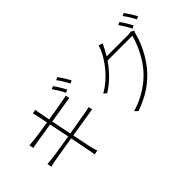

<svg xmlns="http://www.w3.org/2000/svg" viewBox="-51 -1444 2102 2102"><g transform="rotate(-45 1000.0 -393.0)"><path d="M743 -803Q756 -786 771 -762Q786 -738 801 -713Q816 -688 827 -666L793 -650Q779 -680 755 -720Q731 -760 711 -788ZM846 -839Q860 -821 876 -796.5Q892 -772 907 -747.5Q922 -723 932 -703L899 -687Q882 -721 859 -758.5Q836 -796 814 -824ZM392 -684Q389 -702 385 -717.5Q381 -733 376 -747L423 -756Q424 -743 427 -726Q430 -709 433 -694Q434 -688 441 -652Q448 -616 458.5 -560.5Q469 -505 482.5 -439.5Q496 -374 509.5 -308.5Q523 -243 534.5 -186.5Q546 -130 554 -92Q562 -54 563 -47Q568 -26 574.5 -3Q581 20 588 39L538 49Q534 26 530.5 4.5Q527 -17 522 -39Q521 -47 513.5 -85Q506 -123 495 -179Q484 -235 470.5 -301Q457 -367 444 -431.5Q431 -496 419.5 -551Q408 -606 401 -642Q394 -678 392 -684ZM103 -527Q118 -528 136.5 -529.5Q155 -531 179 -533Q203 -536 244 -541.5Q285 -547 337 -555Q389 -563 444.5 -572Q500 -581 552 -590Q604 -599 646.5 -606Q689 -613 714 -618Q734 -622 747 -625Q760 -628 768 -631L778 -584Q771 -583 755.5 -581Q740 -579 723 -576Q698 -572 655 -565Q612 -558 560 -549.5Q508 -541 452.5 -532.5Q397 -524 345 -515.5Q293 -507 251 -500.5Q209 -494 185 -490Q167 -487 150 -483.5Q133 -480 113 -476ZM97 -242Q113 -243 134.5 -245Q156 -247 173 -249Q200 -252 246 -259Q292 -266 350 -275.5Q408 -285 470.5 -295Q533 -305 592 -315.5Q651 -326 700.5 -334.5Q750 -343 781 -348Q810 -353 827.5 -357Q845 -361 857 -365L866 -319Q855 -318 835.5 -315Q816 -312 788 -307Q754 -302 703.5 -293.5Q653 -285 594 -275.5Q535 -266 474.5 -256.5Q414 -247 358 -237.5Q302 -228 257 -221Q212 -214 186 -209Q160 -204 141.5 -200Q123 -196 107 -191Z M1754 -785Q1767 -768 1782 -744Q1797 -720 1812 -695Q1827 -670 1837 -648L1804 -632Q1790 -662 1766 -702Q1742 -742 1722 -770ZM1857 -821Q1871 -803 1886.5 -778.5Q1902 -754 1917.5 -729.5Q1933 -705 1943 -685L1910 -669Q1893 -703 1870 -740.5Q1847 -778 1825 -806ZM1802 -603Q1797 -595 1793 -582.5Q1789 -570 1787 -564Q1774 -509 1748 -447.5Q1722 -386 1686.5 -325Q1651 -264 1607 -211Q1542 -131 1447.5 -64Q1353 3 1213 53L1177 19Q1261 -5 1333 -43Q1405 -81 1466 -129.5Q1527 -178 1573 -234Q1617 -286 1651 -346Q1685 -406 1710 -466Q1735 -526 1747 -578H1350L1371 -617Q1382 -617 1417.5 -617Q1453 -617 1499.5 -617Q1546 -617 1592 -617Q1638 -617 1672.5 -617Q1707 -617 1716 -617Q1733 -617 1744.5 -618.5Q1756 -620 1764 -624ZM1460 -748Q1451 -734 1443 -717.5Q1435 -701 1429 -688Q1403 -637 1361.5 -575Q1320 -513 1258.5 -449Q1197 -385 1110 -328L1074 -355Q1138 -392 1190 -438Q1242 -484 1281.5 -532.5Q1321 -581 1348.5 -626Q1376 -671 1391 -705Q1395 -714 1401.5 -732Q1408 -750 1410 -765Z"/></g></svg>

Font: Noto Sans SC Thin ExtraLight
Style: Regular
Weight: 250
Version: Version 2.004-H2;hotconv 1.0.118;makeotfexe 2.5.65603